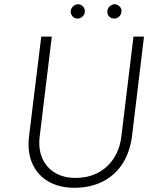

<svg xmlns="http://www.w3.org/2000/svg" viewBox="-20 -884 757 912"><path d="M169 -240Q161 -178 180.5 -133Q200 -88 241 -63.5Q282 -39 338 -39Q399 -39 445.5 -63.5Q492 -88 521 -133Q550 -178 557 -240L614 -710H664L607 -237Q597 -160 561 -105Q525 -50 466.5 -21Q408 8 332 8Q263 8 211.5 -21Q160 -50 134.5 -105Q109 -160 118 -237L176 -710H226ZM316 -831Q317 -845 328 -854.5Q339 -864 352 -864Q365 -863 374.5 -853Q384 -843 383 -829Q382 -814 371 -804.5Q360 -795 347 -796Q334 -796 324.5 -806.5Q315 -817 316 -831ZM490 -831Q491 -845 502 -854.5Q513 -864 526 -864Q539 -863 548.5 -853Q558 -843 557 -829Q556 -814 545 -804.5Q534 -795 521 -796Q508 -796 498.5 -806Q489 -816 490 -831Z"/></svg>

Font: Josefin Sans Thin Light
Style: Italic
Weight: 300
Italic angle: -7°
Version: Version 2.000